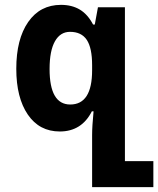

<svg xmlns="http://www.w3.org/2000/svg" viewBox="-20 -531 651 790"><path d="M359 25Q359 -12 365 -73H358Q316 10 226 10Q142 10 94.5 -59.5Q47 -129 47 -248Q47 -370 96 -440.5Q145 -511 231 -511Q276 -511 308.5 -491.5Q341 -472 363 -430H370L383 -501H494V132H611V239H359ZM359 -242V-263Q359 -334 337 -367Q315 -400 268 -400Q228 -400 206 -361Q184 -322 184 -247Q184 -101 269 -101Q359 -101 359 -242Z"/></svg>

Font: Noto Sans Armenian SmBd Narrow
Style: Regular
Weight: 600
Width: 4
Designer: Monotype Design team
Foundry: Monotype Imaging Inc.
Version: Version 1.000